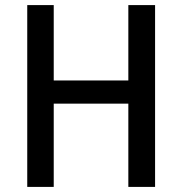

<svg xmlns="http://www.w3.org/2000/svg" viewBox="-20 -734 715 754"><path d="M589 0H484V-327H191V0H87V-714H191V-418H484V-714H589Z"/></svg>

Font: Noto Sans Gurmukhi SemiCondensed Medium
Style: Regular
Weight: 500
Width: 4
Designer: Jelle Bosma - Monotype Design Team
Foundry: Monotype Imaging Inc.
Version: Version 2.004; ttfautohint (v1.8.4.7-5d5b)